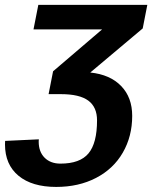

<svg xmlns="http://www.w3.org/2000/svg" viewBox="-27 -548 647 776"><path d="M217.3 113.3Q296.4 113.3 330.8 71.8Q365.2 30.3 365.2 -61.5Q365.2 -115.2 329.8 -141.4Q294.4 -167.5 219.2 -167.5H169.4L187.5 -259.8L385.7 -429.2H108.4L127.9 -528.3H568.4L549.8 -433.1L337.9 -254.9Q418 -246.6 462.6 -200.4Q507.3 -154.3 507.3 -79.6Q507.3 3.4 469.2 69.1Q431.2 134.8 361.1 171.1Q291 207.5 200.2 207.5Q102.5 207.5 47.9 162.4Q-6.8 117.2 -6.8 35.6L-6.3 21.5L129.9 15.1L129.4 24.4Q129.4 65.4 153.3 89.4Q177.2 113.3 217.3 113.3Z"/></svg>

Font: Cousine
Style: Bold Italic
Weight: 700
Italic angle: -12°
Monospace: yes
Designer: Steve Matteson
Foundry: Ascender Corporation
Version: Version 1.20